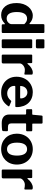

<svg xmlns="http://www.w3.org/2000/svg" viewBox="1253 -2035 792 3338"><g transform="rotate(90 1649.0 -366.0)"><path d="M531 0C548 0 554 -6 554 -21V-723C554 -735 547 -742 538 -742H416C405 -742 400 -736 400 -724V-495C400 -486 398 -482 393 -482C391 -482 388 -484 383 -487C344 -523 304 -540 252 -540C133 -540 33 -425 33 -261C33 -174 52 -107 91 -60C129 -13 179 10 242 10C306 10 349 -15 388 -52C392 -55 395 -56 397 -56C400 -56 402 -53 402 -48V-20C402 -7 409 0 423 0ZM400 -174C400 -151 390 -130 371 -113C352 -95 329 -86 302 -86C231 -86 189 -140 189 -263C189 -384 233 -441 304 -441C341 -441 369 -425 400 -392Z M820 -723C820 -735 813 -742 804 -742H680C669 -742 663 -735 663 -722V-617C663 -601 669 -594 685 -594H793C811 -594 820 -602 820 -619ZM818 -513C818 -524 813 -530 803 -530H681C670 -530 664 -524 664 -511V-21C664 -6 670 0 686 0H791C811 0 818 -7 818 -24Z M1057 0C1074 0 1083 -8 1083 -23V-315C1083 -358 1141 -402 1192 -402C1217 -402 1241 -399 1262 -394C1264 -394 1265 -393 1266 -393C1272 -393 1277 -398 1277 -407V-523C1277 -534 1265 -540 1241 -540C1192 -540 1132 -504 1092 -451C1089 -448 1086 -446 1084 -446C1081 -446 1078 -449 1078 -454V-513C1078 -524 1073 -530 1062 -530H945C934 -530 929 -524 929 -511V-20C929 -7 936 0 950 0Z M1473 -220C1473 -231 1477 -236 1485 -236H1825C1841 -237 1842 -243 1842 -260C1842 -435 1735 -540 1582 -540C1533 -540 1489 -528 1448 -505C1366 -458 1314 -369 1314 -257C1314 -205 1326 -159 1349 -119C1396 -38 1482 10 1585 10C1695 10 1760 -22 1825 -113C1828 -116 1829 -120 1829 -123C1829 -128 1827 -131 1822 -133L1750 -163C1745 -165 1742 -166 1740 -166C1737 -166 1735 -165 1732 -162C1691 -114 1652 -95 1604 -95C1567 -95 1536 -107 1511 -130C1486 -153 1473 -183 1473 -220ZM1475 -321C1475 -322 1475 -323 1475 -324C1475 -395 1521 -446 1588 -446C1654 -446 1691 -386 1691 -334C1691 -322 1689 -320 1674 -320Z M2242 -424C2255 -424 2262 -430 2262 -441V-515C2262 -526 2256 -531 2244 -531H2139C2132 -531 2129 -534 2129 -541V-691C2129 -703 2122 -710 2113 -710H2004C1995 -710 1990 -704 1989 -693L1975 -541C1974 -534 1970 -530 1965 -530H1896C1884 -530 1878 -525 1878 -515V-441C1878 -430 1884 -424 1897 -424H1958C1967 -424 1971 -419 1971 -409V-129C1971 -45 2026 0 2119 0C2170 0 2210 -2 2238 -6C2253 -9 2260 -17 2260 -30L2261 -91C2261 -102 2255 -108 2246 -108H2192C2145 -108 2125 -126 2125 -171V-412C2125 -420 2129 -424 2136 -424Z M2572 10C2731 10 2841 -104 2841 -263C2841 -424 2732 -540 2573 -540C2522 -540 2476 -528 2435 -505C2353 -458 2304 -371 2304 -262C2304 -103 2414 10 2572 10ZM2573 -92C2500 -92 2460 -152 2460 -265C2460 -381 2500 -441 2573 -441C2646 -441 2685 -381 2685 -265C2685 -150 2646 -92 2573 -92Z M3055 0C3072 0 3081 -8 3081 -23V-315C3081 -358 3139 -402 3190 -402C3215 -402 3239 -399 3260 -394C3262 -394 3263 -393 3264 -393C3270 -393 3275 -398 3275 -407V-523C3275 -534 3263 -540 3239 -540C3190 -540 3130 -504 3090 -451C3087 -448 3084 -446 3082 -446C3079 -446 3076 -449 3076 -454V-513C3076 -524 3071 -530 3060 -530H2943C2932 -530 2927 -524 2927 -511V-20C2927 -7 2934 0 2948 0Z"/></g></svg>

Font: Libre Franklin
Style: Bold
Weight: 700
Designer: Pablo Impallari, Rodrigo Fuenzalida
Foundry: Impallari Type
Version: Version 1.002; ttfautohint (v1.5)